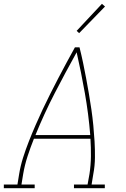

<svg xmlns="http://www.w3.org/2000/svg" viewBox="-38 -982 658 1002"><path d="M-18 0V-19H53L62 -74Q69 -117 82.5 -159.5Q96 -202 112.5 -244Q129 -286 147 -327.5Q165 -369 184.5 -410.5Q204 -452 224.5 -492.5Q245 -533 266 -573.5Q287 -614 309 -654.5Q331 -695 353 -735H377Q387 -695 395.5 -654.5Q404 -614 411.5 -573.5Q419 -533 426 -492.5Q433 -452 439 -410.5Q445 -369 449 -327.5Q453 -286 455.5 -244Q458 -202 457.5 -159Q457 -116 449 -74L440 -19H509V0H348V-19H419L429 -74Q436 -120 436.5 -166.5Q437 -213 434 -258H139Q121 -213 106 -167Q91 -121 83 -74L74 -19H143V0ZM433 -277Q424 -388 405 -495.5Q386 -603 362 -709Q303 -603 247.5 -495.5Q192 -388 147 -277ZM375 -809 362 -821 494 -962 510 -948Z"/></svg>

Font: Iosevka Curly Slab ThExObl
Style: Regular
Weight: 100
Width: 7
Italic angle: -9°
Monospace: yes
Designer: Belleve Invis
Foundry: Belleve Invis
Version: Version 11.1.0; ttfautohint (v1.8.3)